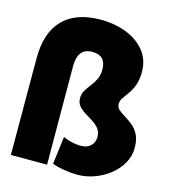

<svg xmlns="http://www.w3.org/2000/svg" viewBox="-118 -893 881 999"><g transform="rotate(15 322.0 -393.5)"><path d="M392 12Q356 12 317.5 5.5Q279 -1 255 -11L274 -160Q294 -150 320.5 -144Q347 -138 368 -138Q403 -138 422.5 -156.5Q442 -175 442 -205Q442 -231 428 -249Q414 -267 393 -280Q372 -293 351 -306Q330 -319 316 -335.5Q302 -352 302 -377Q302 -400 313 -418.5Q324 -437 339 -456Q354 -475 365 -497.5Q376 -520 376 -550Q376 -626 302 -626Q224 -626 224 -528L226 2H31L30 -519Q30 -658 100 -728.5Q170 -799 302 -799Q377 -799 440 -774.5Q503 -750 540.5 -703.5Q578 -657 578 -592Q578 -549 567 -519.5Q556 -490 541 -469.5Q526 -449 515 -433Q504 -417 504 -400Q504 -382 518 -369.5Q532 -357 553 -344.5Q574 -332 595 -315Q616 -298 630 -270.5Q644 -243 644 -200Q644 -156 622.5 -117.5Q601 -79 564.5 -50Q528 -21 483 -4.5Q438 12 392 12Z"/></g></svg>

Font: Jost* Black
Style: Regular
Weight: 900
Version: Version 3.7